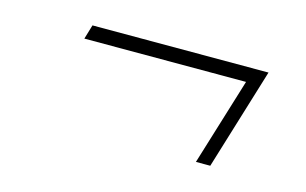

<svg xmlns="http://www.w3.org/2000/svg" viewBox="-45 -469 690 433"><g transform="rotate(15 300.0 -252.5)"><path d="M127 -371H538L465.5 -134H432L494.5 -337.5H117Z"/></g></svg>

Font: Newsreader 6pt ExtraLight
Style: Italic
Weight: 275
Italic angle: -17°
Designer: Hugues Gentile
Foundry: Production Type
Version: Version 1.003; ttfautohint (v1.8.3)